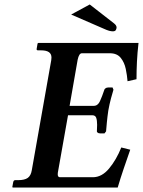

<svg xmlns="http://www.w3.org/2000/svg" viewBox="-20 -838 639 858"><path d="M381 -818 489 -734Q501 -725 501 -715Q501 -711 498 -704.5Q495 -698 484 -698Q477 -698 467.5 -700.5Q458 -703 443 -710L298 -773ZM37 0 35 -2 39 -24Q41 -33 48 -33H61Q90 -33 104 -43Q118 -53 122 -77L209 -569Q210 -576 210 -581Q210 -613 164 -613H150Q142 -613 144 -621L148 -644L151 -646H599Q594 -603 592 -562.5Q590 -522 590 -484L550 -475Q548 -501 542 -530Q536 -559 519.5 -579.5Q503 -600 471 -600H346Q333 -600 327 -571L291 -365H399Q417 -365 426.5 -385.5Q436 -406 446 -436Q446 -439 451 -443Q456 -447 463 -447H483L487 -437Q483 -425 476 -398.5Q469 -372 464 -344Q460 -317 457.5 -290.5Q455 -264 454 -251L447 -242H427Q420 -242 416 -245.5Q412 -249 413 -252Q413 -260 413.5 -267Q414 -274 414 -280Q414 -300 410 -311.5Q406 -323 392 -323H284L240 -75Q238 -66 238 -59Q238 -46 248 -46H395Q435 -46 467.5 -85Q500 -124 522 -179L562 -169Q548 -129 533 -85Q518 -41 506 0Z"/></svg>

Font: Libertinus Serif Semibold Italic
Style: Regular
Weight: 600
Italic angle: -11.5°
Designer: Philipp H. Poll, Khaled Hosny
Foundry: Caleb Maclennan
Version: Version 7.051;RELEASE